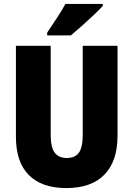

<svg xmlns="http://www.w3.org/2000/svg" viewBox="-20 -947 679 977"><path d="M578 -255Q578 -127 511.5 -58.5Q445 10 317 10Q193 10 127 -56Q61 -122 61 -251V-714H238V-261Q238 -197 258.5 -170Q279 -143 320 -143Q362 -143 381.5 -170Q401 -197 401 -262V-714H578ZM503 -917Q487 -899 458.5 -872Q430 -845 398.5 -817Q367 -789 341 -767H220V-781Q244 -817 269.5 -855.5Q295 -894 313 -927H503Z"/></svg>

Font: Noto Sans Lao UI Cond Blk
Style: Regular
Weight: 900
Width: 3
Designer: Monotype Design Team
Foundry: Monotype Imaging Inc.
Version: Version 2.000; ttfautohint (v1.8.4.7-5d5b)